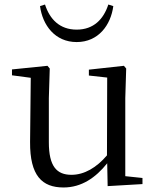

<svg xmlns="http://www.w3.org/2000/svg" viewBox="-20 -814 693 849"><path d="M157 -787C168 -703 223 -628 319 -628C415 -628 470 -703 481 -787L459 -794C438 -729 394 -683 319 -683C244 -683 200 -729 179 -794ZM456 9 610 0V-27L534 -35V-380L538 -511L528 -523L373 -506V-480L454 -471L453 -127C407 -73 353 -41 296 -41C231 -41 196 -78 196 -185V-380L200 -511L190 -523L33 -507V-481L116 -470L113 -186C112 -37 166 15 261 15C340 15 403 -28 454 -92Z"/></svg>

Font: Source Han Serif KR
Style: Regular
Weight: 400
Designer: Ryoko NISHIZUKA 西塚涼子 (kana & ideographs); Frank Grießhammer (Latin, Greek & Cyrillic); Wenlong ZHANG 张文龙 (bopomofo); San
Foundry: Adobe
Version: Version 2.001;hotconv 1.1.0;makeotfexe 2.6.0